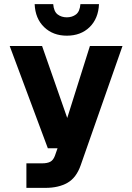

<svg xmlns="http://www.w3.org/2000/svg" viewBox="-20 -761 640 931"><path d="M108 150V31H184Q209 31 223.5 23.5Q238 16 246 -5L259 -42H212L27 -538H184L306 -189L416 -538H574L371 41Q350 101 307 125.5Q264 150 200 150ZM304 -588Q237 -588 194 -629.5Q151 -671 148 -741H238Q241 -705 259.5 -691Q278 -677 304 -677Q330 -677 348.5 -691Q367 -705 370 -741H460Q457 -671 414.5 -629.5Q372 -588 304 -588Z"/></svg>

Font: Geist Mono ExtraBold
Style: Regular
Weight: 800
Monospace: yes
Designer: Basement.studio, Andrés Briganti, Mateo Zaragoza
Foundry: Basement.studio, Vercel, Andrés Briganti, Guido Ferreyra, Mateo Zaragoza
Version: Version 1.500; ttfautohint (v1.8.4.7-5d5b)